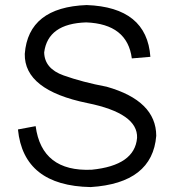

<svg xmlns="http://www.w3.org/2000/svg" viewBox="-20 -738 707 768"><path d="M605 -194.8Q589.8 -5.4 342.8 10.3Q74.2 5.4 51.8 -220.2L122.6 -233.4Q147 -50.3 346.7 -59.1Q519 -76.2 528.3 -186.5Q532.2 -284.7 329.6 -325.7Q76.2 -377.4 79.1 -522.5Q93.3 -709 326.7 -717.8Q567.4 -709 581.5 -510.7L507.3 -504.4Q489.3 -642.1 324.7 -648.4Q171.4 -643.6 156.7 -528.3Q158.2 -463.4 234.4 -436.3Q310.5 -409.2 406.7 -391.1Q604.5 -335 605 -194.8Z"/></svg>

Font: Saysettha OT
Style: Regular
Weight: 400
Designer: John M. Durdin and Silvain Dupertuis
Foundry: Lao Script for Windows
Version: Version 2.000